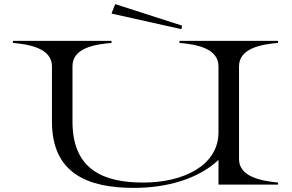

<svg xmlns="http://www.w3.org/2000/svg" viewBox="-20 -899 1423 935"><path d="M1334 -690V-700H854V-690C938 -683 1044 -663 1044 -576V-255C1044 -92 872 -10 678 -10C487 -10 333 -70 333 -307V-576C332 -664 439 -683 523 -690V-700H43V-690C124 -683 233 -663 233 -576V-307C233 -55 406 16 632 16C796 16 947 -29 1044 -120V0H1334V-10C1250 -18 1144 -39 1144 -124V-576C1144 -663 1250 -683 1334 -690ZM523 -833 863 -757 867 -774 541 -879Z"/></svg>

Font: Sprat Extended
Style: Regular
Weight: 400
Width: 9
Designer: Ethan Nakache
Foundry: Collletttivo
Version: Version 2.000;Glyphs 3.2 (3217)